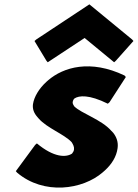

<svg xmlns="http://www.w3.org/2000/svg" viewBox="-20 -843 635 885"><path d="M150 -182 142 -175 53 -54 59 -47C182 57 361 32 454 -49L455 -50L463 -57C495 -86 517 -121 522 -160C526 -188 517 -212 501 -232C500 -233 501 -231 500 -232V-233L493 -240C448 -292 355 -320 322 -353C318 -359 314 -366 315 -373C316 -378 318 -384 323 -389C344 -403 390 -408 477 -365L485 -372L560 -488L554 -495C397 -570 273 -534 202 -473L194 -466C159 -434 137 -396 132 -363C129 -340 137 -321 152 -304L158 -297C196 -253 275 -225 310 -188C317 -177 323 -166 321 -153C320 -147 317 -141 312 -135C285 -117 229 -116 150 -182ZM147 -661 139 -654 194 -563 200 -556 370 -668 506 -556 514 -563 595 -654 589 -661 392 -823Z"/></svg>

Font: Hussar Woodtype
Style: BlkObl
Weight: 900
Foundry: Cannot Into Space Fonts
Version: Version 1.07